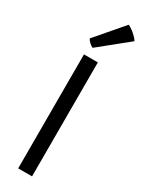

<svg xmlns="http://www.w3.org/2000/svg" viewBox="-246 -981 767 1013"><g transform="rotate(30 137.5 -474.0)"><path d="M79.1 0H163.6V-694.3H79.1ZM101.1 -747.1 274.9 -887.7C266.1 -906.2 223.1 -942.4 205.1 -947.8L63.5 -782.7C69.3 -769 87.4 -752.4 101.1 -747.1Z"/></g></svg>

Font: Basic
Style: Regular
Weight: 400
Designer: Magnus Gaarde
Foundry: Magnus Gaarde
Version: Version 1.001